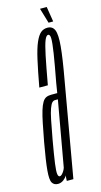

<svg xmlns="http://www.w3.org/2000/svg" viewBox="-131 -722 402 761"><g transform="rotate(-15 70.5 -341.5)"><path d="M8.5 2.5Q14.5 2.5 20.2 0.5Q26 -1.5 31 -5.2Q36 -9 39.8 -13.2Q43.5 -17.5 45.5 -22.5L44.5 0H71.5L139 -386Q155 -474 159.2 -521.5Q163.5 -569 155.8 -587.8Q148 -606.5 127 -606.5Q111 -606.5 99.2 -596.5Q87.5 -586.5 77 -562.2Q66.5 -538 56.8 -494.8Q47 -451.5 35 -385.5H70Q83.5 -460.5 92.2 -502.5Q101 -544.5 108 -561.5Q115 -578.5 122.5 -578.5Q131 -578.5 131.2 -561.2Q131.5 -544 125 -502Q118.5 -460 104.5 -386L98 -346H72.5Q61 -346 52.2 -342Q43.5 -338 36.8 -326.8Q30 -315.5 24 -296Q18 -276.5 11.8 -246Q5.5 -215.5 -2.5 -172Q-16 -97 -19.2 -59.5Q-22.5 -22 -15.2 -9.8Q-8 2.5 8.5 2.5ZM22.5 -25Q16.5 -25 14.8 -36Q13 -47 17.2 -78.8Q21.5 -110.5 32.5 -173Q41 -220 47 -249.5Q53 -279 58.8 -294.5Q64.5 -310 70 -315.8Q75.5 -321.5 82.5 -321.5H94L46.5 -54Q45 -48.5 41 -41.8Q37 -35 32.2 -30Q27.5 -25 22.5 -25ZM137 -624.5H156L146 -686.5H118.5Z"/></g></svg>

Font: Anybody UltraCondensed ExtraLight
Style: Italic
Weight: 250
Width: 1
Italic angle: -10°
Version: Version 1.113;gftools[0.9.25]